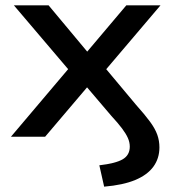

<svg xmlns="http://www.w3.org/2000/svg" viewBox="-20 -512 652 719"><path d="M370 187 352 107Q413 100 439.5 84.5Q466 69 466 37Q466 21 459 5Q452 -11 437 -31Q422 -51 397 -78L294 -199H318L149 0H21L258 -280L259 -225L32 -492H162L318 -305H295L453 -492H581L355 -226L356 -279L489 -120Q523 -82 542 -56Q561 -30 569 -7.5Q577 15 577 40Q577 81 554.5 112Q532 143 486.5 162Q441 181 370 187Z"/></svg>

Font: Nunito Sans 10pt SemiExpanded SemiBold
Style: Regular
Weight: 600
Width: 6
Designer: Vernon Adams
Foundry: Vernon Adams
Version: Version 3.101;gftools[0.9.27]